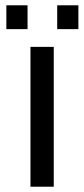

<svg xmlns="http://www.w3.org/2000/svg" viewBox="-20 -705 318 725"><path d="M95 0V-528H183V0ZM196 -595V-685H276V-595ZM4 -595V-685H84V-595Z"/></svg>

Font: Libra Sans
Style: Regular
Weight: 400
Foundry: Context Ltd
Version: Version 1.000; ttfautohint (v1.3)